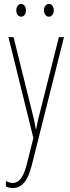

<svg xmlns="http://www.w3.org/2000/svg" viewBox="-20 -716 356 978"><path d="M63 -663C63 -646 72 -631 88 -631C102 -631 112 -644 112 -663C112 -682 102 -696 88 -696C72 -696 63 -680 63 -663ZM204 -664C204 -646 214 -631 229 -631C244 -631 254 -645 254 -664C254 -683 243 -696 229 -696C214 -696 204 -681 204 -664ZM23 -527 150 -13 116 122C97 198 70 216 45 216C34 216 20 212 10 206V234C22 239 32 242 45 242C87 242 120 213 142 125L306 -527H280L183 -142C177 -120 172 -99 164 -59H162C159 -73 161 -76 145 -140L49 -527Z"/></svg>

Font: Noto Sans Georgian ExtraCondensed Thin
Style: Regular
Weight: 100
Width: 2
Designer: Monotype Design Team, Akaki Razmadze
Foundry: Google LLC
Version: Version 2.005